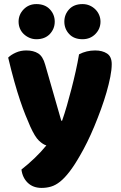

<svg xmlns="http://www.w3.org/2000/svg" viewBox="-20 -743 590 940"><path d="M128 -124Q117 -149 104.5 -180Q92 -211 78.5 -251Q65 -291 50.5 -342.5Q36 -394 20 -461Q34 -475 57.5 -485.5Q81 -496 109 -496Q144 -496 167 -481.5Q190 -467 201 -427L280 -152H284Q296 -186 307.5 -226Q319 -266 330 -308.5Q341 -351 350.5 -393.5Q360 -436 367 -477Q403 -496 446 -496Q481 -496 504 -481Q527 -466 527 -429Q527 -402 520 -366.5Q513 -331 501.5 -291Q490 -251 474.5 -208.5Q459 -166 442 -125Q425 -84 407 -47.5Q389 -11 372 18Q344 67 320 98Q296 129 274 146.5Q252 164 230 170.5Q208 177 184 177Q142 177 116 152Q90 127 85 87Q117 62 149 31.5Q181 1 207 -31Q190 -36 170.5 -54.5Q151 -73 128 -124ZM71 -637Q71 -672 96 -697.5Q121 -723 158 -723Q200 -723 224 -697.5Q248 -672 248 -637Q248 -602 224 -576.5Q200 -551 158 -551Q140 -551 124 -558Q108 -565 96 -576.5Q84 -588 77.5 -603.5Q71 -619 71 -637ZM295 -637Q295 -672 318.5 -697.5Q342 -723 384 -723Q403 -723 419 -716Q435 -709 447 -697Q459 -685 465.5 -669.5Q472 -654 472 -637Q472 -602 447 -576.5Q422 -551 384 -551Q342 -551 318.5 -576.5Q295 -602 295 -637Z"/></svg>

Font: Baloo Tamma
Style: Regular
Weight: 400
Designer: Divya Kowshik and Ek Type
Foundry: Ek Type
Version: Version 1.007;PS 1.000;hotconv 1.0.88;makeotf.lib2.5.647800